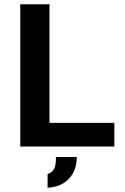

<svg xmlns="http://www.w3.org/2000/svg" viewBox="-20 -687 586 900"><path d="M75 0V-667H212V-111H516V0ZM203 193V129Q220 123 228.5 112Q237 101 240 84.5Q243 68 242 49H340Q340 93 322.5 124.5Q305 156 274.5 173.5Q244 191 203 193Z"/></svg>

Font: Maven Pro SemiBold
Style: Regular
Weight: 600
Designer: Joe Prince
Foundry: Joe Prince
Version: Version 2.103